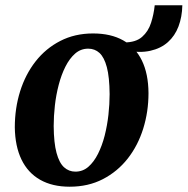

<svg xmlns="http://www.w3.org/2000/svg" viewBox="-20 -693 710 726"><path d="M332 -566.5Q399 -566.5 445.5 -540.5Q492 -514.5 516.5 -464.2Q541 -414 541.5 -341Q541.5 -270.5 521.5 -206.5Q501.5 -142.5 462.8 -93.2Q424 -44 368.8 -15.5Q313.5 13 243.5 13Q178 13 131.8 -13.2Q85.5 -39.5 61.2 -89.8Q37 -140 36 -211.5Q36 -283.5 56 -347.5Q76 -411.5 114.5 -460.8Q153 -510 208 -538.2Q263 -566.5 332 -566.5ZM313.5 -509Q285.5 -509 264.2 -490.5Q243 -472 227.5 -441.2Q212 -410.5 202 -372.2Q192 -334 187.5 -293.8Q183 -253.5 183 -216.5Q183.5 -152.5 193.8 -114.8Q204 -77 222.2 -60.5Q240.5 -44 265 -44Q293 -44 314 -62.2Q335 -80.5 350.5 -111.2Q366 -142 375.8 -180.2Q385.5 -218.5 390 -259Q394.5 -299.5 394.5 -337Q394 -401.5 384 -439Q374 -476.5 356.2 -492.8Q338.5 -509 313.5 -509ZM565 -673H669.5Q668.5 -629 655 -593.2Q641.5 -557.5 615 -533.8Q588.5 -510 548.5 -501Q508.5 -492 454.5 -502L449 -532.5Q493.5 -532.5 517.2 -553.5Q541 -574.5 551.2 -606.8Q561.5 -639 565 -673Z"/></svg>

Font: Merriweather 24pt
Style: Bold Italic
Weight: 700
Italic angle: -7.8°
Designer: Eben Sorkin
Foundry: Eben Sorkin
Version: Version 2.101